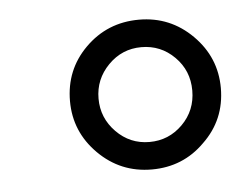

<svg xmlns="http://www.w3.org/2000/svg" viewBox="-33 -737 466 355"><g transform="rotate(-5 200.0 -559.0)"><path d="M376 -559Q376 -500 334 -460Q294 -420 236 -420Q178 -420 137 -461Q96 -502 96 -559Q96 -617 136 -657Q177 -698 236 -698Q294 -698 335 -657Q376 -616 376 -559ZM297.5 -496.5Q323 -522 323 -559Q323 -596 297.5 -621.5Q272 -647 236 -647Q200 -647 174.5 -621Q149 -595 149 -559Q149 -523 174.5 -497Q200 -471 236 -471Q272 -471 297.5 -496.5Z"/></g></svg>

Font: Libra Sans
Style: Italic
Weight: 400
Italic angle: -12°
Foundry: Context Ltd
Version: Version 1.002